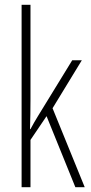

<svg xmlns="http://www.w3.org/2000/svg" viewBox="-20 -780 379 800"><path d="M107 -365Q107 -332 106.5 -303Q106 -274 105 -242H107Q116 -258 122.5 -270Q129 -282 138 -296L281 -529H321L199 -329L333 0H294L174 -296L107 -197V0H70V-760H107Z"/></svg>

Font: Noto Sans Lao ExtraCondensed ExtraLight
Style: Regular
Weight: 200
Width: 2
Designer: Monotype Design Team
Foundry: Monotype Imaging Inc.
Version: Version 2.003; ttfautohint (v1.8.4.7-5d5b)